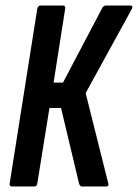

<svg xmlns="http://www.w3.org/2000/svg" viewBox="-20 -675 499 695"><path d="M25 0Q13 0 15 -11L115 -644Q118 -655 127 -655H207Q218 -655 216 -644L174 -376H208L349 -644Q354 -655 364 -655H452Q457 -655 458.5 -652Q460 -649 458 -644L290 -338L372 -11Q375 0 363 0H277Q269 0 266 -11L201 -284H159L115 -11Q114 0 104 0Z"/></svg>

Font: Sofia Sans Extra Condensed
Style: Bold Italic
Weight: 700
Italic angle: -9°
Designer: Botio Nikoltchev, Ani Petrova
Foundry: lettersoup
Version: Version 4.101